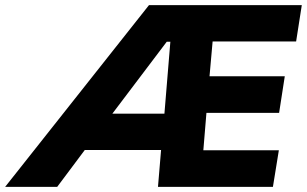

<svg xmlns="http://www.w3.org/2000/svg" viewBox="-102 -725 1191 745"><path d="M-82 0 476 -705H1069L1047 -564H723L711 -429H1003L981 -287H699L687 -142H980L957 0H511L523 -143H227L120 0ZM545 -563 334 -284H536L559 -563Z"/></svg>

Font: Winston ExtraBold
Style: Italic
Weight: 800
Italic angle: -9°
Designer: Original fonts by Vernon Adams / Changes by Cristiano Sobral
Foundry: Original fonts by Vernon Adams / Changes by Cristiano Sobral
Version: Version 2.503;July 17, 2020;FontCreator 13.0.0.2655 64-bit